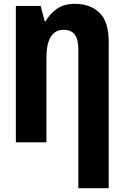

<svg xmlns="http://www.w3.org/2000/svg" viewBox="-20 -745 640 1005"><path d="M390 -487Q390 -540 371 -564.5Q352 -589 313 -589Q223 -589 223 -441V0H63V-714H193L214 -633H218Q241 -673 278 -699Q315 -725 373 -725Q451 -725 500 -679Q549 -633 549 -525V240H390Z"/></svg>

Font: Noto Sans Mono ExtraBold
Style: Regular
Weight: 800
Designer: Monotype Design Team
Foundry: Monotype Imaging Inc.
Version: Version 2.014